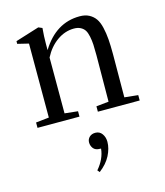

<svg xmlns="http://www.w3.org/2000/svg" viewBox="-104 -505 723 842"><g transform="rotate(-15 257.5 -83.5)"><path d="M31.2 0V-24.4L90.8 -30.8V-366.7L40.5 -378.9V-391.1L148.4 -424.8L165.5 -417.5Q162.1 -379.9 162.1 -346.2V-317.9Q227.5 -424.8 335.9 -424.8Q360.8 -424.8 378.4 -415.5Q396 -406.2 407 -390.6Q418 -375 424.1 -348.9Q430.2 -322.8 432.4 -294.4Q434.6 -266.1 434.6 -226.1Q434.6 -159.7 433.6 -30.8L495.1 -24.4V0H305.2V-24.4L361.8 -30.3Q363.3 -239.7 363.3 -240.7Q363.3 -270 362.3 -289.1Q361.3 -308.1 357.4 -326.9Q353.5 -345.7 346.7 -356.2Q339.8 -366.7 327.6 -373Q315.4 -379.4 297.9 -379.4Q256.8 -379.4 220.7 -353.8Q184.6 -328.1 162.1 -284.2V-30.8L221.7 -24.4V0ZM244.6 257.8 236.3 248Q272.5 206.1 276.9 159.7H272.9Q251.5 159.7 242.2 147.7Q232.9 135.7 232.9 120.6Q232.9 106 243.2 96.2Q253.4 86.4 270 86.4Q289.6 86.4 300.5 101.8Q311.5 117.2 311.5 138.2Q311.5 168 295.2 200Q278.8 231.9 244.6 257.8Z"/></g></svg>

Font: Elstob 18pt
Style: Regular
Weight: 400
Designer: Peter S. Baker
Version: Version 1.015